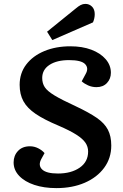

<svg xmlns="http://www.w3.org/2000/svg" viewBox="-20 -953 632 987"><path d="M552 -205Q552 -140 515.5 -90.5Q479 -41 415.5 -13.5Q352 14 270 14Q206 14 156.5 -2.5Q107 -19 78.5 -49Q50 -79 50 -118Q50 -153 72.5 -177Q95 -201 134 -201Q156 -201 176 -191Q196 -181 209 -166L192 -135Q175 -103 196.5 -82Q218 -61 278 -61Q346 -61 389.5 -91Q433 -121 433 -174Q433 -199 419 -219.5Q405 -240 372 -261Q339 -282 281 -307Q207 -338 163.5 -367.5Q120 -397 100.5 -432.5Q81 -468 81 -517Q81 -577 115 -621.5Q149 -666 208 -690.5Q267 -715 342 -715Q403 -715 449.5 -697.5Q496 -680 523 -649Q550 -618 550 -579Q550 -548 530 -526.5Q510 -505 476 -505Q453 -505 433 -514Q413 -523 400 -535L421 -574Q437 -603 417.5 -623.5Q398 -644 335 -644Q272 -644 234.5 -619.5Q197 -595 197 -552Q197 -525 210 -505Q223 -485 260 -462.5Q297 -440 369 -407Q437 -375 477 -347.5Q517 -320 534.5 -286.5Q552 -253 552 -205ZM369 -909Q383 -921 394.5 -927Q406 -933 419 -933Q439 -933 453 -919Q467 -905 467 -880Q467 -859 458 -838L249 -747L222 -790Z"/></svg>

Font: Literata 7pt SemiBold
Style: Italic
Weight: 600
Italic angle: -2°
Designer: Latin by Veronika Burian and Jose Scaglione. Greek by Irene Vlachou. Cyrillic by Vera Evstafieva
Foundry: TypeTogether
Version: Version 3.002